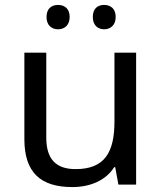

<svg xmlns="http://www.w3.org/2000/svg" viewBox="-20 -750 658 780"><path d="M169 -681C169 -647 190 -631 216 -631C241 -631 263 -647 263 -681C263 -716 241 -730 216 -730C190 -730 169 -716 169 -681ZM357 -681C357 -647 378 -631 403 -631C428 -631 450 -647 450 -681C450 -716 428 -730 403 -730C378 -730 357 -716 357 -681ZM533 -536H445V-257C445 -132 406 -63 287 -63C206 -63 168 -105 168 -191V-536H79V-185C79 -49 145 10 274 10C343 10 409 -15 444 -71H448L461 0H533Z"/></svg>

Font: Noto Sans Buginese
Style: Regular
Weight: 400
Designer: Monotype Design Team
Foundry: Monotype Imaging Inc.
Version: Version 2.002